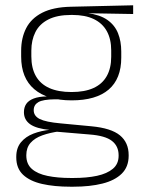

<svg xmlns="http://www.w3.org/2000/svg" viewBox="-20 -520 540 726"><path d="M251 -140.5Q159 -140.5 109.5 -182.8Q60 -225 60 -306V-328Q60 -376.5 79 -413.5Q98 -450.5 139.5 -471.8Q181 -493 247.5 -494.5L483.5 -500V-467L310 -470V-470.5Q357.5 -464.5 385.8 -444.8Q414 -425 426.2 -394.5Q438.5 -364 438.5 -325V-302Q438.5 -222 390.8 -181.2Q343 -140.5 251 -140.5ZM248 153H257.5Q308.5 153 346.8 144.8Q385 136.5 406.8 118.2Q428.5 100 428.5 69V67Q428.5 32.5 403.2 12.8Q378 -7 318.5 -11.5L187.5 -22.5L206 -23.5Q168.5 -18.5 140 -8.2Q111.5 2 95.5 20.2Q79.5 38.5 79.5 66.5V68Q79.5 100.5 100.8 119Q122 137.5 160 145.2Q198 153 248 153ZM246.5 186Q185 186 139 175.5Q93 165 67.2 140.8Q41.5 116.5 41.5 75V73Q41.5 39.5 59.2 18Q77 -3.5 106.5 -14.8Q136 -26 171 -29.5L170 -28.5Q117.5 -33.5 94 -50.2Q70.5 -67 70.5 -95.5V-96Q70.5 -114 79.2 -127Q88 -140 107.5 -147.5Q127 -155 158 -155.5V-163L226 -144L187.5 -144.5Q142.5 -144 125 -133.8Q107.5 -123.5 107.5 -103.5V-103Q107.5 -81.5 130.2 -70Q153 -58.5 209 -53.5L325.5 -42.5Q400.5 -35.5 433.5 -8.2Q466.5 19 466.5 66.5V69Q466.5 111 440.2 136.8Q414 162.5 367 174.2Q320 186 257 186ZM250.5 -172Q300 -172 333.2 -187Q366.5 -202 383.5 -232Q400.5 -262 400.5 -305.5V-329.5Q400.5 -372 384 -402Q367.5 -432 334.8 -447.8Q302 -463.5 253.5 -463.5H249.5Q196 -463.5 162.5 -446.2Q129 -429 113.8 -398.5Q98.5 -368 98.5 -328.5V-307Q98.5 -262.5 115.5 -232.5Q132.5 -202.5 166.2 -187.2Q200 -172 250.5 -172Z"/></svg>

Font: Anek Bangla Medium ExtraLight
Style: Regular
Weight: 250
Version: Version 1.003